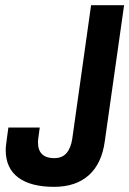

<svg xmlns="http://www.w3.org/2000/svg" viewBox="-20 -706 497 738"><path d="M132.8 -215.8Q130.4 -197.8 128.9 -187Q127.4 -176.3 126.7 -170.4Q126 -164.6 126 -162.1Q126 -159.7 126 -158.2Q126 -128.9 141.6 -113.5Q157.2 -98.1 188 -98.1Q218.8 -98.1 235.6 -117.4Q252.4 -136.7 257.8 -172.9L330.1 -686H457L382.8 -163.1Q371.1 -76.7 321 -32.2Q271 12.2 188 12.2Q98.1 12.2 50 -23.7Q2 -59.6 2 -128.9Q2 -133.3 2.2 -138.2Q2.4 -143.1 3.7 -152.1Q4.9 -161.1 6.8 -176.3Q8.8 -191.4 12.2 -215.8Z"/></svg>

Font: Archivo Narrow
Style: Bold Italic
Weight: 700
Italic angle: -8°
Designer: Hector Gatti
Foundry: Hector Gatti
Version: 1.002; ttfautohint (v0.8)